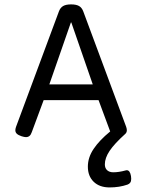

<svg xmlns="http://www.w3.org/2000/svg" viewBox="-20 -610 640 861"><path d="M353.5 -558.6 545.9 -41Q548.8 -32.2 548.8 -25.9Q548.8 -16.1 542 -9.8Q492.7 34.7 471.4 66.7Q450.2 98.6 450.2 127Q450.2 144 460.4 153.3Q470.7 162.6 487.8 162.6Q513.2 162.6 543 154.3Q546.9 153.3 548.3 153.3Q563 153.3 567.4 179.7Q568.4 188.5 568.4 191.9Q568.4 202.6 564.2 208.7Q560.1 214.8 551.8 217.8Q515.1 230.5 471.7 230.5Q426.3 230.5 400.1 205.1Q374 179.7 374 137.2Q374 96.2 399.7 57.9Q425.3 19.5 474.1 -20.5L421.9 -161.1H175.8L122.6 -17.6Q118.7 -5.9 112.3 -0.5Q106 4.9 96.2 4.9Q89.4 4.9 76.7 1Q62 -3.9 55.4 -10.3Q48.8 -16.6 48.8 -25.9Q48.8 -32.2 51.8 -41L244.1 -558.6Q250.5 -575.7 263.2 -583Q275.9 -590.3 298.8 -590.3Q321.8 -590.3 334.5 -583Q347.2 -575.7 353.5 -558.6ZM297.9 -509.3 201.2 -231.4H396L299.8 -509.3Z"/></svg>

Font: Courier Prime Sans
Style: Regular
Weight: 400
Designer: Alan Dague-Greene
Foundry: Quote-Unquote Apps
Version: Version 3.020